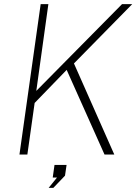

<svg xmlns="http://www.w3.org/2000/svg" viewBox="-20 -743 656 923"><path d="M73.5 0 175.5 -723H212.5L154.5 -306L566.5 -723H615.5L335.5 -438L529.5 0H482.5L300.5 -407L146.5 -248L111.5 0ZM214 160 254 110.5H233.5L242 50H300L292.5 101.5L236.5 160Z"/></svg>

Font: Public Sans Thin Thin
Style: Italic
Weight: 250
Italic angle: -8°
Version: Version 2.001